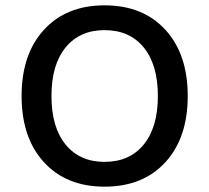

<svg xmlns="http://www.w3.org/2000/svg" viewBox="-20 -690 785 720"><path d="M372 -670Q516 -670 600 -578.5Q684 -487 684 -330Q684 -173 600 -81.5Q516 10 372 10Q229 10 145 -81.5Q61 -173 61 -330Q61 -487 145 -578.5Q229 -670 372 -670ZM372 -577Q279 -577 226 -512Q173 -447 173 -330Q173 -213 226 -148Q279 -83 372 -83Q466 -83 519 -148Q572 -213 572 -330Q572 -447 519 -512Q466 -577 372 -577Z"/></svg>

Font: Elaine Sans Medium
Style: Regular
Weight: 500
Designer: Wei Huang
Foundry: Wei Huang
Version: Version 2.001;PS 002.001;hotconv 1.0.88;makeotf.lib2.5.64775